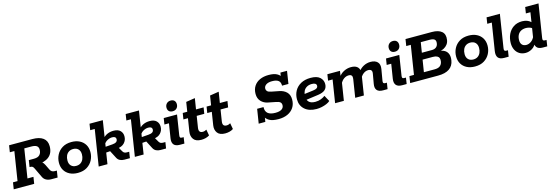

<svg xmlns="http://www.w3.org/2000/svg" viewBox="22 -1575 7365 2559"><g transform="rotate(-15 3705.0 -295.5)"><path d="M2.4 0 17 -92.6H79.6L142.5 -490.4H79.9L94.4 -583H416Q511.4 -583 562.7 -544.9Q614.1 -506.7 614.1 -431.9Q614.1 -334.9 551.8 -286.6Q489.6 -238.4 381.7 -238.4H337.4L409.1 -262.4Q443.8 -262.4 462.7 -247.6Q481.6 -232.7 495.3 -203.2L529.5 -132.6Q539.4 -111.3 555.2 -101.9Q570.9 -92.6 594.4 -92.6H622.4L607.8 0H520.3Q481.2 0 451.2 -16Q421.2 -32 406.2 -64.6L345.5 -191.9Q334.1 -216.4 323.1 -223.9Q312.1 -231.3 294.7 -231.3H282.7L297.3 -323.9H367.9Q423.7 -323.9 448.6 -350.7Q473.5 -377.5 473.5 -421.3Q473.5 -457 450 -473.7Q426.4 -490.4 376.8 -490.4H279.5L216.6 -92.6H299.2L284.6 0Z M886.9 10.3Q822.7 10.3 775.2 -13.9Q727.7 -38.1 701.7 -81.4Q675.6 -124.8 675.6 -183.3Q675.6 -243 702.4 -294.6Q729.1 -346.3 780.8 -378.3Q832.4 -410.3 907.3 -410.3Q971.3 -410.3 1018.8 -386.1Q1066.3 -361.9 1092.4 -318.6Q1118.4 -275.3 1118.4 -216.7Q1118.4 -157 1091.7 -105.4Q1065 -53.8 1013.7 -21.8Q962.4 10.3 886.9 10.3ZM888.3 -85.9Q924.4 -85.9 949.5 -102.5Q974.7 -119.1 987.9 -148.6Q1001.1 -178.1 1001.1 -216.2Q1001.1 -261.6 975.5 -287.8Q949.9 -314.1 905.7 -314.1Q870.4 -314.1 844.9 -297.7Q819.4 -281.2 806.2 -251.9Q793 -222.7 793 -183.7Q793 -138.4 818.6 -112.2Q844.2 -85.9 888.3 -85.9Z M1295.7 0H1174.8L1253.5 -497.5H1190.9L1204.2 -583H1387.7L1345.2 -314.6L1335.5 -340.1Q1360.7 -374.1 1399.8 -392.1Q1438.9 -410 1487.4 -410Q1548.6 -410 1579.8 -379.5Q1610.9 -349 1610.9 -301.2Q1610.9 -247.9 1575.8 -210.1Q1540.6 -172.3 1472.6 -167.3L1429.1 -163.9L1473.8 -213.3L1531.3 -114Q1541.5 -97.3 1554.7 -91.4Q1567.8 -85.5 1586.8 -85.5H1618.7L1605.4 0H1528.1Q1495.6 0 1469.5 -12.9Q1443.5 -25.8 1429.3 -53L1358 -190.7L1400.9 -160.3L1319.9 -154.3ZM1329.7 -213.8 1309.1 -229.1 1428.2 -238.3Q1464.5 -241 1482.2 -254.1Q1499.9 -267.2 1499.9 -292.2Q1499.9 -310.6 1487.3 -320.3Q1474.7 -330 1448 -330Q1414.6 -330 1381.8 -312.4Q1349.1 -294.8 1332.2 -263.7L1343.7 -301Z M1794.7 0H1673.8L1752.5 -497.5H1689.9L1703.2 -583H1886.7L1844.2 -314.6L1834.5 -340.1Q1859.7 -374.1 1898.8 -392.1Q1937.9 -410 1986.4 -410Q2047.6 -410 2078.8 -379.5Q2109.9 -349 2109.9 -301.2Q2109.9 -247.9 2074.8 -210.1Q2039.6 -172.3 1971.6 -167.3L1928.1 -163.9L1972.8 -213.3L2030.3 -114Q2040.5 -97.3 2053.7 -91.4Q2066.8 -85.5 2085.8 -85.5H2117.7L2104.4 0H2027.1Q1994.6 0 1968.5 -12.9Q1942.5 -25.8 1928.3 -53L1857 -190.7L1899.9 -160.3L1818.9 -154.3ZM1828.7 -213.8 1808.1 -229.1 1927.2 -238.3Q1963.5 -241 1981.2 -254.1Q1998.9 -267.2 1998.9 -292.2Q1998.9 -310.6 1986.3 -320.3Q1973.7 -330 1947 -330Q1913.6 -330 1880.8 -312.4Q1848.1 -294.8 1831.2 -263.7L1842.7 -301Z M2295.9 0Q2236.7 0 2212.4 -29.3Q2188.1 -58.6 2196.6 -114.4L2228.5 -314.5H2165.9L2179.2 -400H2362.7L2319.8 -125.7Q2316 -104.5 2321.9 -95Q2327.8 -85.5 2347.5 -85.5H2370.1L2357.3 0ZM2318.9 -456.3Q2286.3 -456.3 2268.3 -474.2Q2250.3 -492.2 2250.3 -523.6Q2250.3 -557.2 2271.7 -579.4Q2293 -601.6 2327.9 -601.6Q2360.8 -601.6 2378.5 -583.4Q2396.2 -565.2 2396.2 -533.8Q2396.2 -499.7 2375 -478Q2353.8 -456.3 2318.9 -456.3Z M2590.6 10Q2515 10 2483.9 -32.2Q2452.8 -74.5 2462.3 -136.1L2490.5 -314.5H2427.9L2441.5 -400H2503.8L2524.6 -530.3L2648.7 -549.6L2624.7 -400H2729.4L2715.9 -314.5H2611.4L2586.5 -157Q2581 -122.3 2593.2 -105.2Q2605.5 -88.1 2637.1 -88.1Q2651.1 -88.1 2664.6 -92.9Q2678.1 -97.6 2687.9 -103.9L2702.9 -20.4Q2679.4 -4.8 2650.5 2.6Q2621.7 10 2590.6 10Z M2919.6 10Q2844 10 2812.9 -32.2Q2781.8 -74.5 2791.3 -136.1L2819.5 -314.5H2756.9L2770.5 -400H2832.8L2853.6 -530.3L2977.7 -549.6L2953.7 -400H3058.4L3044.9 -314.5H2940.4L2915.5 -157Q2910 -122.3 2922.2 -105.2Q2934.5 -88.1 2966.1 -88.1Q2980.1 -88.1 2993.6 -92.9Q3007.1 -97.6 3016.9 -103.9L3031.9 -20.4Q3008.4 -4.8 2979.5 2.6Q2950.7 10 2919.6 10Z M3656.8 10Q3572.1 10 3527.9 -15.9Q3483.6 -41.7 3465 -86.9L3485.5 -72.1L3474 0H3382.5L3413.8 -197H3501.7Q3498.5 -139.1 3532.3 -110.5Q3566.1 -82 3637 -82Q3694.8 -82 3724.1 -102.2Q3753.3 -122.4 3753.3 -157.4Q3753.3 -184.1 3736.4 -198.3Q3719.6 -212.5 3680.9 -219.5L3573.2 -240.8Q3517.5 -251.8 3481 -290.9Q3444.5 -330.1 3444.5 -392.6Q3444.5 -455.4 3473.7 -500.4Q3502.8 -545.4 3554.9 -569.2Q3606.9 -593 3676.4 -593Q3749.7 -593 3791.1 -570.4Q3832.4 -547.8 3850 -509.1H3826.6L3838.1 -583H3929.5L3902.3 -408.9H3814.3Q3815.8 -456.3 3787.8 -478.7Q3759.7 -501 3700.1 -501Q3646 -501 3616.7 -480.4Q3587.3 -459.7 3587.3 -426.3Q3587.3 -406.4 3601.3 -391.8Q3615.2 -377.2 3653.6 -369.5L3761.3 -348.2Q3822.5 -336 3859.6 -298.6Q3896.6 -261.2 3896.6 -197.4Q3896.6 -131.9 3865.7 -85.3Q3834.8 -38.8 3781 -14.4Q3727.1 10 3656.8 10Z M4180.3 11Q4077.7 11 4018.3 -41.3Q3958.9 -93.5 3958.9 -181.6Q3958.9 -245.6 3987.5 -297.5Q4016.2 -349.3 4071.9 -380.2Q4127.7 -411 4206.9 -411Q4293 -411 4334.4 -374.4Q4375.7 -337.8 4375.7 -282.5Q4375.7 -233.5 4345.3 -204.6Q4314.8 -175.6 4248.7 -166.1L4024.4 -135.3V-217.7L4197.3 -239.4Q4233.3 -243.6 4249.3 -255.4Q4265.4 -267.3 4265.4 -288.2Q4265.4 -306.9 4249.8 -317.5Q4234.3 -328.1 4202.4 -328.1Q4160.9 -328.1 4132.3 -311Q4103.6 -294 4089.3 -265.9Q4075 -237.9 4075 -203.8V-182.3Q4075 -137.2 4102.8 -111.4Q4130.6 -85.6 4189.5 -85.6Q4231.4 -85.6 4266.1 -99.2Q4300.8 -112.8 4324.6 -131.5L4369.5 -48.7Q4350.2 -31.2 4319.3 -18Q4288.4 -4.7 4252.4 3.1Q4216.4 11 4180.3 11Z M4436.8 0 4486.5 -314.5H4423.9L4437.2 -400H4610.9L4593.1 -276.2L4585.1 -311.1Q4616.4 -360.8 4664.3 -385.4Q4712.2 -410 4763.7 -410Q4819.4 -410 4847.9 -386.7Q4876.4 -363.3 4879.7 -324.8L4855.1 -311.1Q4889.4 -360.8 4935.8 -385.4Q4982.2 -410 5033.7 -410Q5096.4 -410 5128.8 -377.1Q5161.2 -344.3 5150.2 -279.3L5124 -125.7Q5120 -104.5 5126.4 -95Q5132.8 -85.5 5152.4 -85.5H5174.4L5160.8 0H5099.4Q5040.2 0 5015.6 -29.3Q4991 -58.6 5000.8 -114.4L5024.5 -250.1Q5030 -281.8 5017.6 -296.8Q5005.1 -311.9 4976.7 -311.9Q4940.4 -311.9 4908.6 -287.7Q4876.8 -263.5 4854.1 -213.5L4878.7 -283L4833.9 0H4714.3L4753.8 -250.1Q4758.5 -281.8 4746.8 -296.8Q4735.1 -311.9 4706.7 -311.9Q4671.6 -311.9 4640.2 -290.1Q4608.8 -268.3 4586.9 -222.8L4602.5 -283L4557.7 0Z M5362.9 0Q5303.7 0 5279.4 -29.3Q5255.1 -58.6 5263.6 -114.4L5295.5 -314.5H5232.9L5246.2 -400H5429.7L5386.8 -125.7Q5383 -104.5 5388.9 -95Q5394.8 -85.5 5414.5 -85.5H5437.1L5424.3 0ZM5385.9 -456.3Q5353.3 -456.3 5335.3 -474.2Q5317.3 -492.2 5317.3 -523.6Q5317.3 -557.2 5338.7 -579.4Q5360 -601.6 5394.9 -601.6Q5427.8 -601.6 5445.5 -583.4Q5463.2 -565.2 5463.2 -533.8Q5463.2 -499.7 5442 -478Q5420.8 -456.3 5385.9 -456.3Z M5472.4 0 5487 -92.6H5549.6L5612.5 -490.4H5549.9L5564.4 -583H5928.3Q6017.8 -583 6062.8 -544.4Q6107.9 -505.7 6095.9 -428.5Q6090.9 -394 6071.3 -368.3Q6051.6 -342.5 6021.9 -326.5Q5992.1 -310.5 5955.6 -305L5951.8 -312.3Q6002.6 -310 6033.7 -289.9Q6064.8 -269.8 6077.1 -234.4Q6089.4 -199 6081.4 -150.3Q6070.1 -77 6014.4 -38.5Q5958.7 0 5858.1 0ZM5686.6 -92.6H5834.2Q5884.8 -92.6 5910.5 -113.1Q5936.1 -133.7 5942.4 -170.8Q5947.1 -198.8 5939.9 -218.5Q5932.6 -238.2 5911.6 -248.6Q5890.5 -259.1 5852.9 -259.1H5713.3ZM5727.6 -350.4H5865.7Q5903.6 -350.4 5925.5 -368.5Q5947.4 -386.5 5952.1 -415.9Q5959.3 -455.8 5940 -473.1Q5920.7 -490.4 5872.4 -490.4H5750.2Z M6366.9 10.3Q6302.7 10.3 6255.2 -13.9Q6207.7 -38.1 6181.7 -81.4Q6155.6 -124.8 6155.6 -183.3Q6155.6 -243 6182.4 -294.6Q6209.1 -346.3 6260.8 -378.3Q6312.4 -410.3 6387.3 -410.3Q6451.3 -410.3 6498.8 -386.1Q6546.3 -361.9 6572.4 -318.6Q6598.4 -275.3 6598.4 -216.7Q6598.4 -157 6571.7 -105.4Q6545 -53.8 6493.7 -21.8Q6442.4 10.3 6366.9 10.3ZM6368.3 -85.9Q6404.4 -85.9 6429.5 -102.5Q6454.7 -119.1 6467.9 -148.6Q6481.1 -178.1 6481.1 -216.2Q6481.1 -261.6 6455.5 -287.8Q6429.9 -314.1 6385.7 -314.1Q6350.4 -314.1 6324.9 -297.7Q6299.4 -281.2 6286.2 -251.9Q6273 -222.7 6273 -183.7Q6273 -138.4 6298.6 -112.2Q6324.2 -85.9 6368.3 -85.9Z M6769.8 0Q6710.7 0 6686.9 -30.4Q6663 -60.8 6672.6 -122.2L6732.2 -497.5H6669.6L6682.9 -583H6866.4L6794.5 -126.5Q6790.7 -104.5 6797 -95Q6803.2 -85.5 6822.9 -85.5H6844.8L6831.3 0Z M7065.4 10Q7016.6 10 6980.5 -12.3Q6944.3 -34.6 6924.6 -74.3Q6904.9 -114.1 6904.9 -165.3Q6904.9 -233 6930.7 -288.3Q6956.6 -343.5 7005.8 -376.8Q7055 -410 7125.8 -410Q7166.3 -410 7200.9 -394.8Q7235.5 -379.6 7254.2 -353.3L7239.4 -335L7265.1 -497.5H7202.5L7215.8 -583H7399.6L7326.9 -124.2Q7323.1 -102.3 7330.1 -93.9Q7337.1 -85.5 7354.6 -85.5H7377.2L7364 0H7303Q7243.9 0 7220.2 -30.6Q7196.5 -61.1 7203.5 -107.4L7206.2 -125.8L7220.8 -99Q7198.7 -41.9 7154.8 -16Q7110.8 10 7065.4 10ZM7101.4 -90.4Q7135.6 -90.4 7168.1 -113.4Q7200.6 -136.5 7220.5 -183.1L7209.5 -147.4L7235.2 -308.1L7235.4 -284.8Q7219.2 -297.3 7195.5 -303.5Q7171.9 -309.7 7152 -309.7Q7110.9 -309.7 7081.9 -293.5Q7052.9 -277.3 7037.6 -246.9Q7022.3 -216.4 7022.3 -173.8Q7022.3 -134.7 7043.1 -112.5Q7063.8 -90.4 7101.4 -90.4Z"/></g></svg>

Font: Rokkitt SemiBold
Style: Italic
Weight: 600
Italic angle: -9°
Designer: Vernon Adams
Foundry: Vernon Adams
Version: Version 3.103